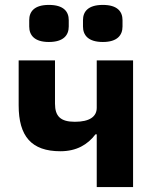

<svg xmlns="http://www.w3.org/2000/svg" viewBox="-20 -762 640 782"><path d="M374 0H522V-516H374V-323C374 -287 345 -266 285 -266C227 -266 204 -288 204 -340V-516H56V-333C56 -207 108 -146 226 -146C292 -146 337 -173 369 -215H374ZM179 -591C239 -591 260 -619 260 -654V-680C260 -715 239 -742 179 -742C120 -742 99 -715 99 -680V-654C99 -619 120 -591 179 -591ZM399 -591C458 -591 479 -619 479 -654V-680C479 -715 458 -742 399 -742C339 -742 318 -715 318 -680V-654C318 -619 339 -591 399 -591Z"/></svg>

Font: IBM Plex Mono
Style: Bold
Weight: 700
Monospace: yes
Designer: Mike Abbink, Paul van der Laan, Pieter van Rosmalen
Foundry: Bold Monday
Version: Version 2.004